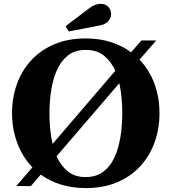

<svg xmlns="http://www.w3.org/2000/svg" viewBox="-20 -973 898 1004"><path d="M339.5 -808.5 323 -836 446 -929.5Q463 -942.5 478.5 -947.8Q494 -953 506.5 -953Q532 -953 546.5 -936.8Q561 -920.5 561 -900Q561 -881.5 547.2 -863.8Q533.5 -846 502.5 -840ZM428.5 10.5Q357.5 10.5 298.2 -8Q239 -26.5 193 -60L141.5 0H65L149.5 -98Q98 -151.5 70.5 -224.8Q43 -298 43 -381Q43 -461.5 68.2 -532.5Q93.5 -603.5 142.8 -657.2Q192 -711 263.8 -741.5Q335.5 -772 428.5 -772Q500.5 -772 560.2 -752.8Q620 -733.5 665.5 -699.5L719.5 -761.5H797L709.5 -661Q761 -607.5 787.5 -535.5Q814 -463.5 814 -381Q814 -300.5 788.8 -229.8Q763.5 -159 714.5 -105Q665.5 -51 593.5 -20.2Q521.5 10.5 428.5 10.5ZM255 -220.5 583 -603Q562 -650 525 -681Q488 -712 428.5 -712Q369 -712 331.5 -680Q294 -648 273.8 -597.5Q253.5 -547 246 -489.5Q238.5 -432 238.5 -381Q238.5 -344 242 -302.5Q245.5 -261 255 -220.5ZM428.5 -47Q476.5 -47 510 -68.2Q543.5 -89.5 565 -125Q586.5 -160.5 598.2 -204.2Q610 -248 614.8 -294Q619.5 -340 619.5 -381Q619.5 -417.5 616 -458.2Q612.5 -499 604 -538L276 -156Q296.5 -108.5 333.5 -77.8Q370.5 -47 428.5 -47Z"/></svg>

Font: Libre Caslon Text
Style: Bold
Weight: 700
Designer: Pablo Impallari, Rodrigo Fuenzalida, Katja Schimmel
Foundry: Pablo Impallari, Rodrigo Fuenzalida
Version: Version 2.000